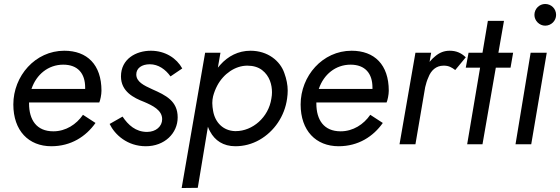

<svg xmlns="http://www.w3.org/2000/svg" viewBox="-20 -725 2815 965"><path d="M238 10C337 10 412 -39 460 -107L397 -148C364 -100 311 -65 248 -65C164 -65 126 -122 126 -205C126 -207 126 -209 126 -210H479C484 -221 490 -249 490 -269C490 -400 418 -470 303 -470C157 -470 47 -343 47 -200C47 -68 124 10 238 10ZM138 -278 139 -280C163 -350 222 -400 298 -400C371 -400 408 -356 408 -285C408 -282 408 -280 408 -278Z M596 -139 531 -102C557 -48 620 10 713 10C807 10 873 -55 873 -135C873 -217 814 -246 746 -276C702 -296 665 -314 665 -351C665 -382 692 -402 733 -402C776 -402 812 -376 837 -341L896 -381C868 -432 811 -470 738 -470C664 -470 588 -429 588 -341C588 -265 652 -233 704 -213C746 -195 795 -172 795 -126C795 -90 764 -62 719 -62C662 -62 624 -97 596 -139Z M974 219 1025 -88C1028 -79 1032 -71 1036 -64C1060 -19 1102 10 1163 10C1206 10 1247 -1 1284 -22C1358 -64 1411 -141 1423 -230C1425 -244 1426 -257 1426 -270C1426 -298 1420 -328 1409 -358C1388 -419 1326 -470 1239 -470C1178 -470 1126 -443 1087 -399C1083 -394 1079 -390 1075 -385L1088 -460H1011L893 220ZM1344 -230C1330 -135 1249 -66 1165 -66C1164 -66 1162 -66 1161 -66C1102 -68 1061 -109 1051 -168C1049 -180 1047 -193 1047 -207C1047 -213 1048 -218 1048 -224L1051 -241C1056 -260 1063 -278 1072 -295C1104 -355 1163 -395 1223 -395C1252 -395 1277 -388 1297 -373C1336 -343 1347 -298 1347 -261C1347 -251 1346 -241 1344 -230Z M1682 10C1781 10 1856 -39 1904 -107L1841 -148C1808 -100 1755 -65 1692 -65C1608 -65 1570 -122 1570 -205C1570 -207 1570 -209 1570 -210H1923C1928 -221 1934 -249 1934 -269C1934 -400 1862 -470 1747 -470C1601 -470 1491 -343 1491 -200C1491 -68 1568 10 1682 10ZM1582 -278 1583 -280C1607 -350 1666 -400 1742 -400C1815 -400 1852 -356 1852 -285C1852 -282 1852 -280 1852 -278Z M2147 -460H2068L1988 0H2068L2117 -287C2121 -304 2126 -321 2133 -336C2146 -371 2172 -395 2209 -395C2210 -395 2211 -395 2212 -395C2235 -395 2251 -386 2268 -373L2321 -437C2297 -460 2272 -470 2240 -470C2213 -470 2189 -461 2167 -442C2157 -434 2148 -425 2139 -414Z M2335 -460 2321 -385H2393L2328 0H2405L2472 -385H2546L2559 -460H2485L2513 -620H2432L2405 -460Z M2666 -650C2666 -621 2691 -596 2720 -596C2751 -596 2775 -621 2775 -650C2775 -681 2751 -705 2720 -705C2691 -705 2666 -681 2666 -650ZM2647 -460 2571 0H2650L2728 -460Z"/></svg>

Font: Jost
Style: Italic
Weight: 400
Italic angle: -5°
Version: Version 3.710